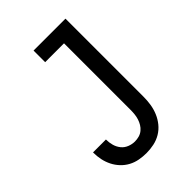

<svg xmlns="http://www.w3.org/2000/svg" viewBox="-218 -831 936 936"><g transform="rotate(-45 250.0 -363.5)"><path d="M227 8Q203 8 178.5 3.5Q154 -1 132.5 -12.5Q111 -24 94 -42Q77 -60 66 -82Q55 -104 50 -128Q45 -152 45 -176V-179H134V-177Q134 -157 139.5 -137.5Q145 -118 157.5 -102.5Q170 -87 189 -79.5Q208 -72 227 -72Q242 -72 256.5 -76Q271 -80 282.5 -89.5Q294 -99 301.5 -111.5Q309 -124 313.5 -138Q318 -152 319.5 -167Q321 -182 321 -196V-655H191V-735H411V-196Q411 -170 407 -144.5Q403 -119 393 -95Q383 -71 366.5 -50.5Q350 -30 327.5 -16.5Q305 -3 279 2.5Q253 8 227 8Z"/></g></svg>

Font: Iosevka Term Medium
Style: Regular
Weight: 500
Monospace: yes
Designer: Belleve Invis
Foundry: Belleve Invis
Version: Version 26.3.1